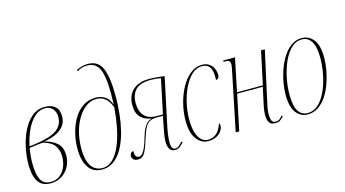

<svg xmlns="http://www.w3.org/2000/svg" viewBox="-85 -1088 2542 1416"><g transform="rotate(-15 1186.0 -380.0)"><path d="M154 10Q87 10 58.5 -36.5Q30 -83 30 -165Q30 -227 44 -294Q58 -361 86 -418Q114 -475 156 -510.5Q198 -546 255 -546Q307 -546 334.5 -521Q362 -496 362 -446Q362 -399 335.5 -369Q309 -339 269 -322.5Q229 -306 187 -300Q245 -287 281 -254.5Q317 -222 317 -160Q317 -115 297 -76.5Q277 -38 240.5 -14Q204 10 154 10ZM113 -299Q196 -310 244.5 -330Q293 -350 313.5 -380Q334 -410 334 -449Q334 -485 313.5 -510.5Q293 -536 255 -536Q210 -536 173.5 -502.5Q137 -469 111.5 -414Q86 -359 73 -294ZM158 0Q199 0 227.5 -22.5Q256 -45 271 -81Q286 -117 286 -159Q286 -206 263 -241Q240 -276 178 -294Q157 -295 125.5 -290Q94 -285 71 -283Q66 -257 63 -227.5Q60 -198 60 -163Q60 -88 80.5 -44Q101 0 158 0Z M546 10Q477 10 443 -43Q409 -96 409 -184Q409 -246 424 -304.5Q439 -363 467.5 -411Q496 -459 538.5 -487Q581 -515 635 -515Q674 -515 704.5 -496Q735 -477 752 -430Q760 -599 736.5 -679.5Q713 -760 637 -760Q593 -760 560 -737L556 -747Q570 -755 593 -762.5Q616 -770 644 -770Q723 -770 752.5 -700Q782 -630 782 -492Q782 -342 754 -229Q726 -116 673.5 -53Q621 10 546 10ZM550 0Q598 0 633 -35Q668 -70 692.5 -129Q717 -188 731 -261Q745 -334 751 -409Q736 -454 707.5 -479Q679 -504 638 -504Q595 -504 558.5 -477.5Q522 -451 494.5 -405.5Q467 -360 452 -301.5Q437 -243 437 -179Q437 -112 452.5 -73Q468 -34 494 -17Q520 0 550 0Z M1103 10Q1050 10 1050 -68Q1050 -97 1056.5 -130Q1063 -163 1070 -202L1081 -257H1029Q986 -257 962 -232Q938 -207 918 -139Q897 -69 877.5 -31Q858 7 822 7Q798 7 787 -4Q776 -15 776 -31Q776 -44 783.5 -53Q791 -62 803 -62Q802 -31 811 -21Q820 -11 836 -11Q873 -11 910 -142Q923 -187 937.5 -211Q952 -235 967 -245.5Q982 -256 996 -260Q947 -265 915 -296.5Q883 -328 883 -390Q883 -462 927 -504Q971 -546 1053 -546Q1072 -546 1105 -543.5Q1138 -541 1169 -536L1098 -202Q1088 -157 1082.5 -119.5Q1077 -82 1077 -56Q1077 0 1108 0Q1123 0 1135 -10Q1147 -20 1164 -39L1171 -31Q1155 -13 1139.5 -1.5Q1124 10 1103 10ZM1033 -267H1084L1139 -529Q1119 -532 1101.5 -534Q1084 -536 1064 -536Q981 -536 946 -499.5Q911 -463 911 -400Q911 -336 942.5 -301.5Q974 -267 1033 -267Z M1357 10Q1304 10 1268.5 -37.5Q1233 -85 1233 -179Q1233 -242 1249 -306.5Q1265 -371 1294.5 -425Q1324 -479 1365 -512.5Q1406 -546 1455 -546Q1488 -546 1510 -531Q1532 -516 1542.5 -492.5Q1553 -469 1553 -444Q1553 -425 1546 -418Q1539 -411 1528 -411Q1529 -432 1528 -448Q1525 -496 1506 -516Q1487 -536 1452 -536Q1410 -536 1375.5 -504Q1341 -472 1315 -419Q1289 -366 1275 -303Q1261 -240 1261 -177Q1261 -91 1288 -45.5Q1315 0 1358 0Q1435 0 1466 -96Q1473 -93 1473 -79Q1473 -59 1460 -38.5Q1447 -18 1421 -4Q1395 10 1357 10Z M1869 10Q1833 10 1821.5 -12.5Q1810 -35 1810 -63Q1810 -95 1817 -129Q1824 -163 1832 -200L1848 -273H1652L1595 0H1568L1663 -462Q1665 -472 1666 -480Q1667 -488 1667 -494Q1667 -513 1657.5 -519.5Q1648 -526 1622 -526H1615L1617 -536H1706L1654 -283H1851L1905 -536H1934L1860 -200Q1847 -144 1842 -116.5Q1837 -89 1837 -65Q1837 -35 1844.5 -17.5Q1852 0 1876 0Q1890 0 1901.5 -7Q1913 -14 1927 -33L1934 -25Q1918 -6 1904.5 2Q1891 10 1869 10Z M2117 10Q2063 10 2029 -34.5Q1995 -79 1995 -172Q1995 -215 2004 -265.5Q2013 -316 2031 -365.5Q2049 -415 2076 -456Q2103 -497 2138.5 -521.5Q2174 -546 2217 -546Q2270 -546 2305.5 -503Q2341 -460 2341 -362Q2341 -319 2332 -269Q2323 -219 2305.5 -169.5Q2288 -120 2261 -79.5Q2234 -39 2198 -14.5Q2162 10 2117 10ZM2119 0Q2157 0 2188 -23Q2219 -46 2242.5 -85Q2266 -124 2281.5 -172Q2297 -220 2305 -271Q2313 -322 2313 -368Q2313 -455 2287.5 -495.5Q2262 -536 2215 -536Q2169 -536 2133.5 -501.5Q2098 -467 2073.5 -411.5Q2049 -356 2036 -291.5Q2023 -227 2023 -166Q2023 -75 2049 -37.5Q2075 0 2119 0Z"/></g></svg>

Font: Noto Serif Display ExtraCondensed Thin
Style: Italic
Weight: 100
Width: 2
Italic angle: -12°
Designer: Monotype Design Team
Foundry: Monotype Imaging Inc.
Version: Version 2.009